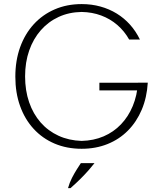

<svg xmlns="http://www.w3.org/2000/svg" viewBox="-20 -742 816 964"><path d="M390 5Q315.5 5 254.2 -21Q193 -47 148.8 -95.2Q104.5 -143.5 80.8 -209.8Q57 -276 57 -357Q57 -438 81 -504.8Q105 -571.5 149.2 -620Q193.5 -668.5 254.8 -695Q316 -721.5 390 -721.5Q440 -721.5 484.2 -709.2Q528.5 -697 566 -674Q603.5 -651 633 -618Q662.5 -585 682.5 -543.5H628.5Q604.5 -586 568.8 -616.8Q533 -647.5 488 -664.2Q443 -681 390 -682Q326.5 -681 274.5 -657Q222.5 -633 184.8 -590Q147 -547 126.5 -488.2Q106 -429.5 106 -358.5Q106 -287.5 126.2 -228.8Q146.5 -170 184 -127.2Q221.5 -84.5 273.8 -60.5Q326 -36.5 390 -34.5Q450.5 -36 500.5 -57.5Q550.5 -79 587.5 -117.8Q624.5 -156.5 646.5 -209.5Q668.5 -262.5 673 -327H722Q717.5 -252.5 691.8 -191.5Q666 -130.5 622.5 -86.5Q579 -42.5 520 -18.8Q461 5 390 5ZM479 -288V-326.5H708.5V-288ZM334 202.5Q362 178 385 155Q408 132 425.5 112Q443 92 454.5 77H386Q378 89 365.8 108.2Q353.5 127.5 341.2 151.5Q329 175.5 321.5 202.5Z"/></svg>

Font: Russolo 10pt ExtraLight
Style: Regular
Weight: 200
Designer: Micah Stupak-Hahn
Version: Version 1.000